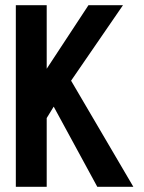

<svg xmlns="http://www.w3.org/2000/svg" viewBox="-20 -720 556 740"><path d="M160 -455V-700H41V0H160V-265L187 -309L355 0H494L254 -409L454 -700H321Z"/></svg>

Font: Advent Pro
Style: Regular
Weight: 400
Designer: VivaRado, Andreas Kalpakidis
Foundry: VivaRado, Andreas Kalpakidis
Version: Version 3.000